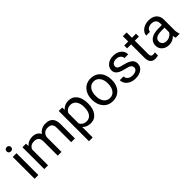

<svg xmlns="http://www.w3.org/2000/svg" viewBox="178 -1900 3282 3282"><g transform="rotate(-45 1818.5 -259.0)"><path d="M166.5 0H76.2V-528.3H166.5ZM68.8 -668.5Q68.8 -690.4 82.3 -705.6Q95.7 -720.7 122.1 -720.7Q148.4 -720.7 162.1 -705.6Q175.8 -690.4 175.8 -668.5Q175.8 -646.5 162.1 -631.8Q148.4 -617.2 122.1 -617.2Q95.7 -617.2 82.3 -631.8Q68.8 -646.5 68.8 -668.5Z M396 -528.3 398.4 -469.7Q456.5 -538.1 555.2 -538.1Q666 -538.1 706.1 -453.1Q732.4 -491.2 774.7 -514.6Q816.9 -538.1 874.5 -538.1Q1048.3 -538.1 1051.3 -354V0H960.9V-348.6Q960.9 -405.3 935.1 -433.3Q909.2 -461.4 848.1 -461.4Q797.9 -461.4 764.6 -431.4Q731.4 -401.4 726.1 -350.6V0H635.3V-346.2Q635.3 -461.4 522.5 -461.4Q433.6 -461.4 400.9 -385.7V0H310.5V-528.3Z M1633.8 -258.3Q1633.8 -137.7 1578.6 -64Q1523.4 9.8 1429.2 9.8Q1333 9.8 1277.8 -51.3V203.1H1187.5V-528.3H1270L1274.4 -469.7Q1329.6 -538.1 1427.7 -538.1Q1522.9 -538.1 1578.4 -466.3Q1633.8 -394.5 1633.8 -266.6ZM1543.5 -268.6Q1543.5 -357.9 1505.4 -409.7Q1467.3 -461.4 1400.9 -461.4Q1318.8 -461.4 1277.8 -388.7V-136.2Q1318.4 -64 1401.9 -64Q1466.8 -64 1505.1 -115.5Q1543.5 -167 1543.5 -268.6Z M1724.6 -269Q1724.6 -346.7 1755.1 -408.7Q1785.6 -470.7 1840.1 -504.4Q1894.5 -538.1 1964.4 -538.1Q2072.3 -538.1 2138.9 -463.4Q2205.6 -388.7 2205.6 -264.6V-258.3Q2205.6 -181.2 2176 -119.9Q2146.5 -58.6 2091.6 -24.4Q2036.6 9.8 1965.3 9.8Q1857.9 9.8 1791.3 -64.9Q1724.6 -139.6 1724.6 -262.7ZM1815.4 -258.3Q1815.4 -170.4 1856.2 -117.2Q1897 -64 1965.3 -64Q2034.2 -64 2074.7 -117.9Q2115.2 -171.9 2115.2 -269Q2115.2 -356 2074 -409.9Q2032.7 -463.9 1964.4 -463.9Q1897.5 -463.9 1856.4 -410.6Q1815.4 -357.4 1815.4 -258.3Z M2626.5 -140.1Q2626.5 -176.8 2598.9 -197Q2571.3 -217.3 2502.7 -231.9Q2434.1 -246.6 2393.8 -267.1Q2353.5 -287.6 2334.2 -315.9Q2314.9 -344.2 2314.9 -383.3Q2314.9 -448.2 2369.9 -493.2Q2424.8 -538.1 2510.3 -538.1Q2600.1 -538.1 2656 -491.7Q2711.9 -445.3 2711.9 -373H2621.1Q2621.1 -410.2 2589.6 -437Q2558.1 -463.9 2510.3 -463.9Q2460.9 -463.9 2433.1 -442.4Q2405.3 -420.9 2405.3 -386.2Q2405.3 -353.5 2431.2 -336.9Q2457 -320.3 2524.7 -305.2Q2592.3 -290 2634.3 -269Q2676.3 -248 2696.5 -218.5Q2716.8 -189 2716.8 -146.5Q2716.8 -75.7 2660.2 -33Q2603.5 9.8 2513.2 9.8Q2449.7 9.8 2400.9 -12.7Q2352.1 -35.2 2324.5 -75.4Q2296.9 -115.7 2296.9 -162.6H2387.2Q2389.6 -117.2 2423.6 -90.6Q2457.5 -64 2513.2 -64Q2564.5 -64 2595.5 -84.7Q2626.5 -105.5 2626.5 -140.1Z M2957 -656.2V-528.3H3055.7V-458.5H2957V-130.9Q2957 -99.1 2970.2 -83.3Q2983.4 -67.4 3015.1 -67.4Q3030.8 -67.4 3058.1 -73.2V0Q3022.5 9.8 2988.8 9.8Q2928.2 9.8 2897.5 -26.9Q2866.7 -63.5 2866.7 -130.9V-458.5H2770.5V-528.3H2866.7V-656.2Z M3487.3 0Q3479.5 -15.6 3474.6 -55.7Q3411.6 9.8 3324.2 9.8Q3246.1 9.8 3196 -34.4Q3146 -78.6 3146 -146.5Q3146 -229 3208.7 -274.7Q3271.5 -320.3 3385.3 -320.3H3473.1V-361.8Q3473.1 -409.2 3444.8 -437.3Q3416.5 -465.3 3361.3 -465.3Q3313 -465.3 3280.3 -440.9Q3247.6 -416.5 3247.6 -381.8H3156.7Q3156.7 -421.4 3184.8 -458.3Q3212.9 -495.1 3261 -516.6Q3309.1 -538.1 3366.7 -538.1Q3458 -538.1 3509.8 -492.4Q3561.5 -446.8 3563.5 -366.7V-123.5Q3563.5 -50.8 3582 -7.8V0ZM3337.4 -68.8Q3379.9 -68.8 3418 -90.8Q3456.1 -112.8 3473.1 -147.9V-256.3H3402.3Q3236.3 -256.3 3236.3 -159.2Q3236.3 -116.7 3264.6 -92.8Q3293 -68.8 3337.4 -68.8Z"/></g></svg>

Font: Vazir FD-UI
Style: Regular-FD-UI
Weight: 400
Designer: Saber Rastikerdar
Foundry: Saber Rastikerdar
Version: Version 30.1.0